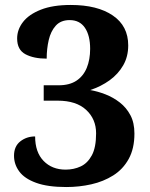

<svg xmlns="http://www.w3.org/2000/svg" viewBox="-20 -744 605 774"><path d="M247.6 10Q172.3 10 125.7 -7Q79 -23.9 57.8 -52.6Q36.5 -81.3 36.5 -116.1Q36.5 -154.2 61.9 -174.1Q87.2 -194 121.6 -194Q121.6 -130.4 155.7 -95.3Q189.9 -60.2 244.5 -60.2Q277.6 -60.2 305.3 -73.1Q333 -86 350.2 -117.8Q367.4 -149.6 367.4 -206.7Q367.4 -263.9 327.3 -301.1Q287.2 -338.2 212.5 -338.2H156.2V-400.2H216.6Q260 -400.2 288 -418.6Q315.9 -437.1 329.7 -470.3Q343.4 -503.6 343.4 -547.1Q343.4 -600.9 322.4 -631.9Q301.4 -663 260.8 -663Q225.1 -663 204.8 -640.5Q184.6 -618.1 176.4 -582.5Q168.2 -547 168.2 -507.6Q115.9 -507.6 82.5 -525.4Q49.1 -543.3 49.1 -588.8Q49.1 -624.9 72.9 -655.5Q96.6 -686.1 144.7 -705Q192.7 -724 265.4 -724Q372.6 -724 434.7 -681.6Q496.9 -639.3 496.9 -560.9Q496.9 -515.9 476.8 -480.8Q456.6 -445.6 422.1 -420.5Q387.5 -395.5 343.8 -381Q374.2 -375.7 405.3 -363.6Q436.4 -351.5 462.9 -330.9Q489.4 -310.3 505.6 -279.8Q521.9 -249.4 521.9 -205.7Q521.9 -145.2 498.9 -103.4Q475.9 -61.6 436.4 -36.8Q397 -12 348.1 -1Q299.3 10 247.6 10Z"/></svg>

Font: Noto Serif Ethiopic
Style: Regular
Weight: 400
Designer: Monotype Design Team
Foundry: Monotype Imaging Inc.
Version: Version 2.102